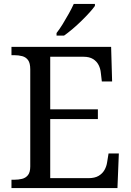

<svg xmlns="http://www.w3.org/2000/svg" viewBox="-20 -951 663 971"><path d="M38 0V-42H51Q73 -42 91.5 -46.5Q110 -51 121.5 -65.5Q133 -80 133 -109V-600Q133 -632 122 -647Q111 -662 92.5 -667Q74 -672 51 -672H38V-714H542L547 -539H495L490 -582Q488 -604 478.5 -622.5Q469 -641 450.5 -652.5Q432 -664 402 -664H234V-398H475V-349H234V-50H427Q459 -50 478.5 -61.5Q498 -73 508.5 -91.5Q519 -110 522 -132L529 -175H581L574 0ZM266 -784Q281 -803 297 -829Q313 -855 328 -882Q343 -909 353 -931H460V-921Q451 -908 433 -888Q415 -868 392.5 -846Q370 -824 347 -804.5Q324 -785 304 -771H266Z"/></svg>

Font: Noto Serif Bengali
Style: Regular
Weight: 400
Designer: Juan Bruce, Universal Thirst, Indian Type Foundry and the Monotype Design Team.
Foundry: Monotype Imaging Inc.
Version: Version 2.003